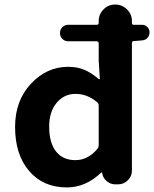

<svg xmlns="http://www.w3.org/2000/svg" viewBox="-20 -818 684 852"><path d="M412.1 -157.2Q418 -165 418 -174.8V-349.6Q418 -359.4 410.2 -365.2Q367.2 -401.4 314.5 -401.4Q264.6 -401.4 231.4 -361.8Q198.2 -322.3 198.2 -255.9Q198.2 -184.6 228.5 -146Q258.8 -107.4 314.5 -107.4Q370.1 -107.4 412.1 -157.2ZM610.4 -708Q624 -708 633.8 -698.2Q643.6 -688.5 643.6 -674.8Q643.6 -660.2 634.3 -649.9Q625 -639.6 610.4 -638.7L573.2 -635.7Q565.4 -634.8 565.4 -627V-60.5Q565.4 -36.1 547.4 -18.1Q529.3 0 503.9 0H491.2Q470.7 0 454.1 -13.7Q437.5 -27.3 433.6 -47.9V-51.8Q432.6 -52.7 431.2 -52.7Q429.7 -52.7 428.7 -51.8Q360.4 13.7 276.4 13.7Q171.9 13.7 109.4 -59.1Q46.9 -131.8 46.9 -254.9Q46.9 -371.1 117.2 -446.3Q187.5 -521.5 282.2 -521.5Q324.2 -521.5 355.5 -507.8Q386.7 -494.1 417 -467.8Q418.9 -465.8 421.4 -466.8Q423.8 -467.8 422.9 -470.7L418 -548.8V-625Q418 -634.8 408.2 -634.8H282.2Q267.6 -634.8 256.8 -645.5Q246.1 -656.2 246.1 -671.4Q246.1 -686.5 256.8 -697.3Q267.6 -708 282.2 -708H409.2Q418 -708 418 -716.8V-724.6Q418 -754.9 439.5 -776.4Q460.9 -797.9 491.2 -797.9Q521.5 -797.9 543.5 -776.4Q565.4 -754.9 565.4 -724.6V-715.8Q565.4 -708 573.2 -708Z"/></svg>

Font: Gen Jyuu GothicX Bold
Style: Bold
Weight: 700
Designer: Ryoko NISHIZUKA (kana &amp; ideographs); Paul D. Hunt (Latin, Greek &amp; Cyrillic); Wenlong ZHANG (bopomofo); Sandoll C
Version: Version 1.058.20140828